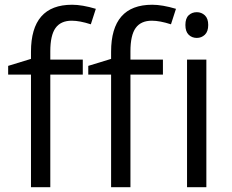

<svg xmlns="http://www.w3.org/2000/svg" viewBox="-20 -785 972 805"><path d="M663.1 -472.2H526.9V0H445.8V-472.2H350.1V-508.8L445.8 -538.1V-567.9Q445.8 -765.1 618.2 -765.1Q660.6 -765.1 717.8 -748L696.8 -683.1Q649.9 -698.2 616.7 -698.2Q570.8 -698.2 548.8 -667.7Q526.9 -637.2 526.9 -569.8V-535.2H663.1ZM327.1 -472.2H190.9V0H109.9V-472.2H14.2V-508.8L109.9 -538.1V-567.9Q109.9 -765.1 282.2 -765.1Q324.7 -765.1 381.8 -748L360.8 -683.1Q314 -698.2 280.8 -698.2Q234.9 -698.2 212.9 -667.7Q190.9 -637.2 190.9 -569.8V-535.2H327.1ZM845.2 0H764.2V-535.2H845.2ZM757.3 -680.2Q757.3 -708 771 -720.9Q784.7 -733.9 805.2 -733.9Q824.7 -733.9 838.9 -720.7Q853 -707.5 853 -680.2Q853 -652.8 838.9 -639.4Q824.7 -626 805.2 -626Q784.7 -626 771 -639.4Q757.3 -652.8 757.3 -680.2Z"/></svg>

Font: f05544669
Style: Regular
Weight: 400
Foundry: Ascender Corporation
Version: Version 1.10